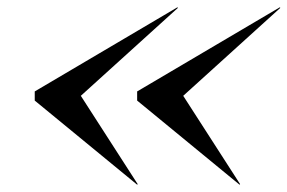

<svg xmlns="http://www.w3.org/2000/svg" viewBox="-20 -650 786 525"><path d="M481 -388 636.5 -146.5 635 -145 355 -375V-400L745 -630L746.5 -628.5ZM201 -388 356.5 -146.5 355 -145 75 -375V-400L465 -630L466.5 -628.5Z"/></svg>

Font: Bodoni* 72pt
Style: Italic
Weight: 400
Italic angle: -13°
Version: Version 2.3